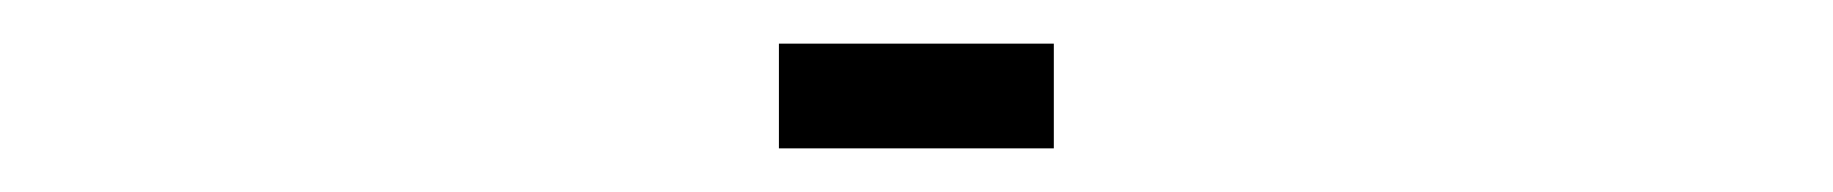

<svg xmlns="http://www.w3.org/2000/svg" viewBox="-20 -805 840 88"><path d="M337 -785H463V-737H337Z"/></svg>

Font: Digital Numbers
Style: Regular
Weight: 400
Version: Version 001.102